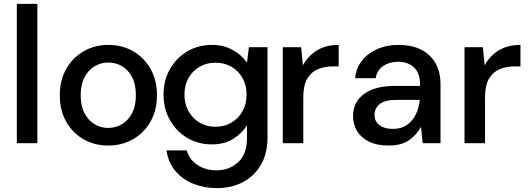

<svg xmlns="http://www.w3.org/2000/svg" viewBox="-20 -740 2733 992"><path d="M67 0V-720H173V0Z M539 12Q468 12 411.5 -20.5Q355 -53 322 -111.5Q289 -170 289 -248Q289 -326 322.5 -384.5Q356 -443 413 -475.5Q470 -508 540 -508Q611 -508 667.5 -475.5Q724 -443 757.5 -384.5Q791 -326 791 -248Q791 -170 757.5 -111.5Q724 -53 667 -20.5Q610 12 539 12ZM539 -79Q577 -79 609.5 -98Q642 -117 662 -154.5Q682 -192 682 -248Q682 -304 662.5 -341.5Q643 -379 610.5 -398Q578 -417 540 -417Q502 -417 469.5 -398Q437 -379 417 -341.5Q397 -304 397 -248Q397 -192 417 -154.5Q437 -117 469 -98Q501 -79 539 -79Z M1101 232Q1037 232 981.5 210.5Q926 189 888 145.5Q850 102 840 37H945Q958 84 999.5 112Q1041 140 1100 140Q1164 140 1210 98.5Q1256 57 1256 -26V-93Q1233 -54 1187.5 -24Q1142 6 1074 6Q1004 6 947.5 -27.5Q891 -61 858 -119.5Q825 -178 825 -251Q825 -325 858 -383Q891 -441 947.5 -474.5Q1004 -508 1075 -508Q1136 -508 1183 -481.5Q1230 -455 1256 -416L1266 -496H1362V-30Q1362 54 1327.5 112.5Q1293 171 1234 201.5Q1175 232 1101 232ZM1093 -85Q1140 -85 1176 -106.5Q1212 -128 1233 -165.5Q1254 -203 1254 -251Q1254 -300 1233 -337Q1212 -374 1176 -395Q1140 -416 1093 -416Q1047 -416 1011 -395Q975 -374 954 -337Q933 -300 933 -251Q933 -203 954 -165.5Q975 -128 1011 -106.5Q1047 -85 1093 -85Z M1441 0V-496H1536L1545 -402Q1571 -451 1617.5 -479.5Q1664 -508 1730 -508V-397H1701Q1657 -397 1622.5 -382.5Q1588 -368 1567.5 -333.5Q1547 -299 1547 -238V0Z M1989 12Q1926 12 1885 -9Q1844 -30 1824 -64.5Q1804 -99 1804 -140Q1804 -212 1860 -254Q1916 -296 2020 -296H2150V-305Q2150 -363 2118.5 -392Q2087 -421 2037 -421Q1993 -421 1960.5 -399.5Q1928 -378 1921 -336H1815Q1820 -390 1851.5 -428.5Q1883 -467 1931.5 -487.5Q1980 -508 2038 -508Q2142 -508 2199 -453.5Q2256 -399 2256 -305V0H2164L2155 -85Q2134 -44 2094 -16Q2054 12 1989 12ZM2010 -74Q2053 -74 2082.5 -94.5Q2112 -115 2128.5 -149Q2145 -183 2149 -224H2031Q1968 -224 1941.5 -202Q1915 -180 1915 -147Q1915 -113 1940.5 -93.5Q1966 -74 2010 -74Z M2380 0V-496H2475L2484 -402Q2510 -451 2556.5 -479.5Q2603 -508 2669 -508V-397H2640Q2596 -397 2561.5 -382.5Q2527 -368 2506.5 -333.5Q2486 -299 2486 -238V0Z"/></svg>

Font: Firefly Display Medium
Style: Regular
Weight: 500
Designer: Colophon Foundry, Jonny Pinhorn
Foundry: Colophon Foundry
Version: Version 1.200; ttfautohint (v1.8.3)